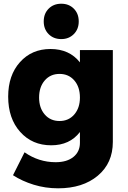

<svg xmlns="http://www.w3.org/2000/svg" viewBox="-20 -810 688 1031"><path d="M309.1 -600.1Q267.6 -600.1 241.2 -626.7Q214.8 -653.3 214.8 -694.8Q214.8 -736.8 241.2 -763.4Q267.6 -790 309.1 -790Q350.1 -790 376.5 -763.4Q402.8 -736.8 402.8 -694.8Q402.8 -653.3 376.2 -626.7Q349.6 -600.1 309.1 -600.1ZM409.2 -541H585.9V-47.9Q585.9 65.9 505.1 133.5Q424.3 201.2 292 201.2Q223.6 201.2 161.1 181.9Q98.6 162.6 49.8 130.9L111.8 7.8Q188 61 278.8 61Q339.4 61 374.3 32.7Q409.2 4.4 409.2 -43V-101.1Q354.5 -29.8 254.9 -29.8Q152.8 -29.8 88.4 -101.8Q23.9 -173.8 23.9 -291Q23.9 -405.8 87.2 -476.3Q150.4 -546.9 251 -546.9Q352.5 -546.9 409.2 -475.1ZM299.8 -160.2Q348.6 -160.2 378.9 -195.3Q409.2 -230.5 409.2 -286.1Q409.2 -343.3 378.9 -378.2Q348.6 -413.1 299.8 -413.1Q250.5 -413.1 220.2 -377.9Q189.9 -342.8 189.9 -286.1Q189.9 -230.5 220.2 -195.3Q250.5 -160.2 299.8 -160.2Z"/></svg>

Font: Montserrat-Arabic
Style: Bold
Weight: 700
Designer: Mohamed Gaber
Foundry: Kief Type Foundry
Version: Version 5.008;PS 005.008;hotconv 1.0.88;makeotf.lib2.5.64775